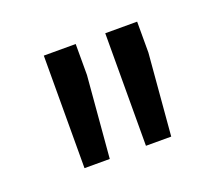

<svg xmlns="http://www.w3.org/2000/svg" viewBox="-57 -823 434 387"><g transform="rotate(-20 160.0 -629.5)"><path d="M135.3 -683.6 120.6 -508.8H66.4L66.9 -750H135.3ZM267.1 -683.6 252.4 -508.8H198.2L198.7 -750H267.1Z"/></g></svg>

Font: RobotoSquareBracket
Style: Square-Bracket
Weight: 400
Version: Version 2.137; 2017